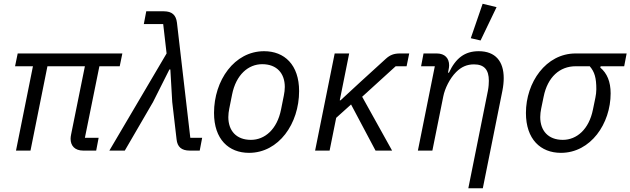

<svg xmlns="http://www.w3.org/2000/svg" viewBox="-20 -800 3349 1020"><path d="M491 0 504 -68H431L508 -448H616L630 -516H74L60 -448H155L65 0H142L232 -448H431L358 -87C356 -77 355 -70 355 -63C355 -26 377 0 422 0Z M865 -516 561 0H643L793 -258L880 -431H885L895 -258L918 -60C922 -20 944 0 988 0H1041L1054 -68H991L920 -680C915 -720 894 -740 850 -740H757L744 -672H847Z M1303 12C1461 12 1569 -143 1569 -316C1569 -456 1491 -528 1383 -528C1225 -528 1117 -373 1117 -200C1117 -60 1195 12 1303 12ZM1313 -57C1235 -57 1193 -106 1193 -178C1193 -193 1195 -208 1198 -223L1213 -298C1234 -403 1299 -459 1373 -459C1451 -459 1493 -410 1493 -338C1493 -323 1491 -308 1488 -293L1473 -218C1452 -113 1387 -57 1313 -57Z M1975 0H2063L1904 -286L2082 -448H2140L2154 -516H2105C2073 -516 2052 -508 2030 -488L1894 -364L1789 -267H1785L1835 -516H1758L1654 0H1731L1766 -174L1845 -245Z M2618 -762 2544 -780 2481 -597 2533 -585ZM2277 0 2335 -288C2343 -329 2369 -383 2403 -417C2431 -445 2461 -458 2498 -458C2553 -458 2577 -429 2577 -371C2577 -359 2576 -338 2572 -318L2468 200H2545L2649 -318C2654 -343 2656 -366 2656 -385C2656 -474 2612 -528 2523 -528C2449 -528 2401 -491 2365 -414H2360L2362 -424C2365 -438 2366 -446 2366 -453C2366 -490 2344 -516 2300 -516H2230L2217 -448H2290L2200 0Z M3296 -448 3309 -516H3038C2880 -516 2774 -362 2774 -200C2774 -60 2852 12 2960 12C3118 12 3224 -143 3224 -304C3224 -366 3205 -411 3169 -441L3171 -448ZM3113 -448C3139 -418 3148 -386 3148 -326C3148 -311 3146 -296 3143 -281L3130 -218C3109 -113 3044 -57 2970 -57C2892 -57 2850 -106 2850 -178C2850 -193 2852 -208 2855 -223L2868 -286C2889 -391 2954 -448 3038 -448Z"/></svg>

Font: Braiins Sans
Style: Italic
Weight: 400
Italic angle: -11.31°
Designer: Mike Abbink, Paul van der Laan, Pieter van Rosmalen, Jiri Chlebus, Lubos Buracinsky
Foundry: Bold Monday, Sudetype
Version: Version 1.000;hotconv 1.0.109;makeotfexe 2.5.65596